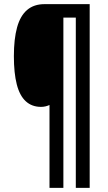

<svg xmlns="http://www.w3.org/2000/svg" viewBox="-20 -780 520 927"><path d="M413 127H346V-695H286V127H219V-273Q210 -269 200 -266.5Q190 -264 178 -264Q134 -264 104.5 -291Q75 -318 61 -372.5Q47 -427 47 -509Q47 -592 62.5 -648Q78 -704 111 -732Q144 -760 195 -760H413Z"/></svg>

Font: Noto Sans Display ExtraCondensed SemiBold
Style: Regular
Weight: 600
Width: 2
Designer: Monotype Design Team
Foundry: Monotype Imaging Inc.
Version: Version 2.003